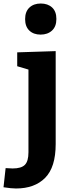

<svg xmlns="http://www.w3.org/2000/svg" viewBox="-82 -830 404 1093"><path d="M61 -721Q61 -764 85.5 -787Q110 -810 150 -810Q190 -810 214.5 -787.5Q239 -765 239 -722Q239 -679 214 -656Q189 -633 149 -633Q109 -633 85 -656Q61 -679 61 -721ZM16 -532 235 -539V-10Q235 122 175 182.5Q115 243 9 243Q-17 243 -62 236L-50 127Q-20 129 -10 129Q39 129 59.5 108.5Q80 88 80 37V-434L16 -453Z"/></svg>

Font: Bitter Pro OGT
Style: Bold
Weight: 700
Designer: Sol Matas, and Bitter project Authors
Foundry: Sol Matas
Version: Version 2.110